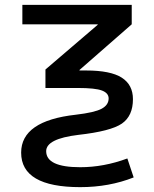

<svg xmlns="http://www.w3.org/2000/svg" viewBox="-20 -540 634 790"><path d="M307 -250H334Q435 -250 481 -220.5Q527 -191 527 -132Q527 -63 481.5 -31.5Q436 0 302 15Q170 31 170 82Q170 148 310 148Q407 148 504 112L530 190Q429 230 310 230Q67 230 67 88Q67 -43 292 -68Q369 -77 398 -92.5Q427 -108 427 -135Q427 -157 399.5 -167.5Q372 -178 300 -178H167V-254L382 -438V-440H72V-520H522V-440L307 -252Z"/></svg>

Font: M PLUS 1p Medium
Style: Regular
Weight: 500
Version: Version 1.062